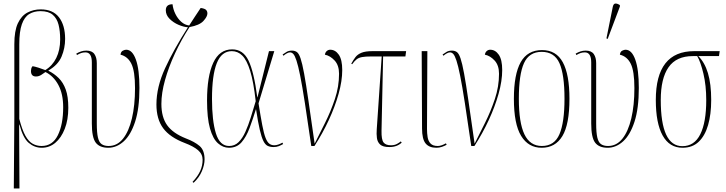

<svg xmlns="http://www.w3.org/2000/svg" viewBox="-20 -825 4102 1085"><path d="M58 240 61 -158V-575Q61 -651 81 -693.5Q101 -736 135 -754Q169 -772 210 -772Q279 -772 313.5 -727Q348 -682 348 -605Q348 -553 328 -505.5Q308 -458 254 -427V-425Q286 -409 311.5 -384Q337 -359 351.5 -319Q366 -279 366 -216Q366 -148 346 -97Q326 -46 292.5 -18Q259 10 216 10Q175 10 142.5 -17.5Q110 -45 90 -121H88L90 240ZM215 0Q277 0 307 -61Q337 -122 337 -219Q337 -294 310 -344.5Q283 -395 237 -418Q228 -411 213.5 -402Q199 -393 186 -393Q155 -391 155 -424Q155 -429 156.5 -436.5Q158 -444 164 -451Q177 -449 197.5 -442.5Q218 -436 236 -429Q276 -453 298 -497.5Q320 -542 320 -602Q320 -649 311 -685Q302 -721 278 -741.5Q254 -762 209 -762Q172 -762 145 -745.5Q118 -729 103.5 -688Q89 -647 89 -575V-153Q105 -91 123.5 -58Q142 -25 165 -12.5Q188 0 215 0Z M592 10Q543 10 521 -19Q499 -48 499 -127V-472Q499 -529 463 -529Q449 -529 438 -525Q427 -521 415 -514L411 -522Q425 -530 438.5 -534.5Q452 -539 468 -539Q500 -539 513.5 -519.5Q527 -500 527 -468V-127Q527 -75 533.5 -47.5Q540 -20 555 -10Q570 0 594 0Q642 0 675 -41Q708 -82 725.5 -156Q743 -230 743 -327Q743 -423 722.5 -464.5Q702 -506 661 -516Q663 -533 674 -538.5Q685 -544 693 -544Q728 -544 748 -488Q768 -432 768 -328Q768 -212 743.5 -137Q719 -62 679 -26Q639 10 592 10Z M1074 208 1068 203Q1098 171 1111.5 141Q1125 111 1125 78Q1125 46 1099.5 24Q1074 2 1024 -17Q940 -49 902 -100.5Q864 -152 864 -235Q864 -333 913 -439.5Q962 -546 1042 -671Q1019 -672 989.5 -684.5Q960 -697 938.5 -718.5Q917 -740 917 -767Q917 -801 955 -801Q958 -773 971 -746.5Q984 -720 1004 -702Q1024 -684 1049 -681Q1064 -705 1080.5 -729.5Q1097 -754 1114 -780Q1136 -777 1144 -769.5Q1152 -762 1152 -749Q1152 -731 1129.5 -706.5Q1107 -682 1051 -672Q1005 -601 969 -523.5Q933 -446 912.5 -372.5Q892 -299 892 -238Q892 -163 924.5 -117.5Q957 -72 1030 -43Q1080 -24 1108 0Q1136 24 1136 76Q1136 106 1121 142Q1106 178 1074 208Z M1274 10Q1240 10 1211.5 -15.5Q1183 -41 1166.5 -99.5Q1150 -158 1150 -257Q1150 -394 1185 -470Q1220 -546 1292 -546Q1354 -546 1384.5 -482.5Q1415 -419 1434 -275H1435L1500 -536H1530L1441 -241Q1453 -165 1462 -118Q1471 -71 1480.5 -46.5Q1490 -22 1502 -13Q1514 -4 1530 -4Q1541 -4 1553.5 -8.5Q1566 -13 1576 -19L1580 -11Q1568 -4 1555 1Q1542 6 1526 6Q1507 6 1493 -0.5Q1479 -7 1468.5 -28Q1458 -49 1448 -91.5Q1438 -134 1427 -207H1426Q1409 -152 1390.5 -102Q1372 -52 1345 -21Q1318 10 1274 10ZM1275 0Q1306 0 1328 -21.5Q1350 -43 1366.5 -79.5Q1383 -116 1397 -161Q1411 -206 1425 -253Q1413 -362 1394 -423.5Q1375 -485 1349.5 -510.5Q1324 -536 1290 -536Q1232 -536 1205 -468Q1178 -400 1178 -266Q1178 -143 1200 -71.5Q1222 0 1275 0Z M1739 0Q1718 -146 1703 -242.5Q1688 -339 1676.5 -396.5Q1665 -454 1655.5 -482.5Q1646 -511 1637.5 -520Q1629 -529 1619 -529Q1611 -529 1601 -523.5Q1591 -518 1582 -510L1577 -517Q1588 -525 1600 -532Q1612 -539 1630 -539Q1646 -539 1657.5 -531Q1669 -523 1678.5 -495Q1688 -467 1698.5 -410Q1709 -353 1723 -256.5Q1737 -160 1758 -13Q1785 -67 1817 -131Q1849 -195 1872.5 -265.5Q1896 -336 1896 -408Q1896 -456 1871 -483Q1846 -510 1816 -516Q1818 -529 1826.5 -536.5Q1835 -544 1846 -544Q1875 -544 1894.5 -516Q1914 -488 1914 -429Q1914 -368 1893.5 -295Q1873 -222 1838 -146.5Q1803 -71 1757 0Z M2180 6Q2144 6 2128.5 -8Q2113 -22 2110 -45Q2107 -68 2109 -94L2137 -506H2079Q2045 -506 2026 -502.5Q2007 -499 1995 -489.5Q1983 -480 1970 -462L1965 -465Q1977 -487 1989 -502.5Q2001 -518 2023 -527Q2045 -536 2085 -536H2275L2271 -506H2145L2136 -86Q2135 -36 2147.5 -20Q2160 -4 2189 -4Q2209 -4 2223 -11.5Q2237 -19 2245 -26L2250 -19Q2237 -7 2220 -0.5Q2203 6 2180 6Z M2446 10Q2405 10 2385 -14.5Q2365 -39 2365 -99L2363 -536H2395L2393 -96Q2393 -72 2396.5 -50Q2400 -28 2413 -14Q2426 0 2454 0Q2463 0 2474 -3.5Q2485 -7 2500 -15L2504 -7Q2492 0 2477 5Q2462 10 2446 10Z M2643 0Q2622 -146 2607 -242.5Q2592 -339 2580.5 -396.5Q2569 -454 2559.5 -482.5Q2550 -511 2541.5 -520Q2533 -529 2523 -529Q2515 -529 2505 -523.5Q2495 -518 2486 -510L2481 -517Q2492 -525 2504 -532Q2516 -539 2534 -539Q2550 -539 2561.5 -531Q2573 -523 2582.5 -495Q2592 -467 2602.5 -410Q2613 -353 2627 -256.5Q2641 -160 2662 -13Q2689 -67 2721 -131Q2753 -195 2776.5 -265.5Q2800 -336 2800 -408Q2800 -456 2775 -483Q2750 -510 2720 -516Q2722 -529 2730.5 -536.5Q2739 -544 2750 -544Q2779 -544 2798.5 -516Q2818 -488 2818 -429Q2818 -368 2797.5 -295Q2777 -222 2742 -146.5Q2707 -71 2661 0Z M3041 10Q2966 10 2925 -57Q2884 -124 2884 -267Q2884 -405 2922.5 -473.5Q2961 -542 3043 -542Q3123 -542 3160.5 -473Q3198 -404 3198 -267Q3198 -122 3158 -56Q3118 10 3041 10ZM3042 0Q3113 0 3141.5 -66.5Q3170 -133 3170 -267Q3170 -404 3141.5 -468Q3113 -532 3041 -532Q2970 -532 2941 -468Q2912 -404 2912 -267Q2912 -132 2943.5 -66Q2975 0 3042 0Z M3414 10Q3365 10 3343 -19Q3321 -48 3321 -127V-472Q3321 -529 3285 -529Q3271 -529 3260 -525Q3249 -521 3237 -514L3233 -522Q3247 -530 3260.5 -534.5Q3274 -539 3290 -539Q3322 -539 3335.5 -519.5Q3349 -500 3349 -468V-127Q3349 -75 3355.5 -47.5Q3362 -20 3377 -10Q3392 0 3416 0Q3464 0 3497 -41Q3530 -82 3547.5 -156Q3565 -230 3565 -327Q3565 -423 3544.5 -464.5Q3524 -506 3483 -516Q3485 -533 3496 -538.5Q3507 -544 3515 -544Q3550 -544 3570 -488Q3590 -432 3590 -328Q3590 -212 3565.5 -137Q3541 -62 3501 -26Q3461 10 3414 10ZM3414 -605 3407 -608 3443 -787Q3447 -805 3458.5 -805Q3470 -805 3483 -796V-788Z M3837 10Q3763 10 3724.5 -59.5Q3686 -129 3686 -260Q3686 -536 3903 -536H4047L4043 -508H3926Q3962 -473 3980.5 -412Q3999 -351 3999 -260Q3999 -179 3981.5 -118.5Q3964 -58 3928.5 -24Q3893 10 3837 10ZM3836 1Q3904 1 3937.5 -66.5Q3971 -134 3971 -259Q3971 -342 3955 -409Q3939 -476 3920 -508H3895Q3802 -508 3758 -445Q3714 -382 3714 -260Q3714 1 3836 1Z"/></svg>

Font: Noto Serif Display ExtraCondensed Thin
Style: Regular
Weight: 100
Width: 2
Designer: Monotype Design Team
Foundry: Monotype Imaging Inc.
Version: Version 2.009